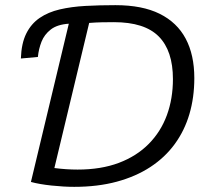

<svg xmlns="http://www.w3.org/2000/svg" viewBox="-20 -719 814 745"><path d="M268 6Q228 6 180.5 1Q133 -4 100 -13L247 -627Q202 -624 177 -604.5Q152 -585 141 -557Q130 -529 127 -498L61 -492Q63 -551 82 -589Q101 -627 134 -649.5Q167 -672 212 -682.5Q257 -693 311.5 -696Q366 -699 428 -699Q532 -699 599.5 -665.5Q667 -632 700.5 -569Q734 -506 734 -416Q734 -341 715 -276.5Q696 -212 658 -160Q620 -108 563.5 -71Q507 -34 433 -14Q359 6 268 6ZM281 -61Q372 -61 441 -87Q510 -113 557 -160.5Q604 -208 627.5 -272Q651 -336 651 -412Q651 -522 596 -577.5Q541 -633 422 -633Q398 -633 374.5 -632.5Q351 -632 326 -630L191 -67Q214 -64 236.5 -62.5Q259 -61 281 -61Z"/></svg>

Font: Ubuntu Sans
Style: Italic
Weight: 400
Italic angle: -13.5°
Designer: Dalton Maag Ltd
Foundry: Dalton Maag Ltd
Version: Version 1.006